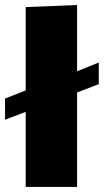

<svg xmlns="http://www.w3.org/2000/svg" viewBox="-20 -707 412 762"><path d="M372 -373 286 -340V35H82V-263L0 -232V-316L82 -348V-679L286 -687V-424L372 -459Z"/></svg>

Font: Lalezar
Style: Bold
Weight: 700
Designer: Borna Izadpanah
Foundry: Borna Izadpanah
Version: Version 1.003;January 24, 2021;FontCreator 13.0.0.2683 64-bi